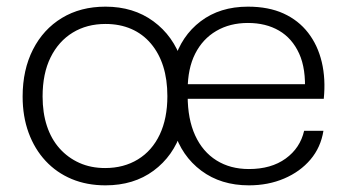

<svg xmlns="http://www.w3.org/2000/svg" viewBox="-20 -549 1046 577"><path d="M297 8Q241 8 195.5 -11Q150 -30 117 -65.5Q84 -101 66 -150Q48 -199 48 -259Q48 -339 79 -400Q110 -461 166 -495Q222 -529 297 -529Q381 -529 441 -485Q501 -441 526 -366H503Q525 -441 583 -485Q641 -529 725 -529Q787 -529 832 -508.5Q877 -488 906 -450.5Q935 -413 947 -362.5Q959 -312 953 -252H535V-296H927L896 -271Q900 -342 879 -388Q858 -434 818.5 -457Q779 -480 725 -480Q671 -480 630 -456Q589 -432 566.5 -387.5Q544 -343 544 -279V-261Q544 -191 566.5 -142Q589 -93 630.5 -67Q672 -41 728 -41Q795 -41 838.5 -72.5Q882 -104 894 -156H952Q944 -106 913 -69.5Q882 -33 834 -12.5Q786 8 728 8Q644 8 585 -36Q526 -80 503 -155L525 -154Q501 -80 441.5 -36Q382 8 297 8ZM296 -44Q352 -44 394.5 -70Q437 -96 460 -144.5Q483 -193 483 -260Q483 -310 470.5 -349.5Q458 -389 433.5 -418Q409 -447 374.5 -462Q340 -477 297 -477Q241 -477 198.5 -451Q156 -425 132 -376.5Q108 -328 108 -259Q108 -210 121 -170.5Q134 -131 159 -103Q184 -75 218.5 -59.5Q253 -44 296 -44Z"/></svg>

Font: Mona Sans Light
Style: Regular
Weight: 300
Designer: Deni Anggara
Foundry: GitHub
Version: Version 2.000